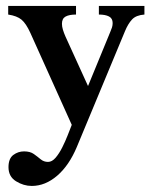

<svg xmlns="http://www.w3.org/2000/svg" viewBox="-20 -424 503 640"><path d="M461.4 -404.3V-375.5Q433.6 -373.5 420.2 -359.1Q406.7 -344.7 396.5 -319.8L236.3 65.4Q210.4 127.4 170.7 161.6Q130.9 195.8 85.9 195.8Q58.6 195.8 33.4 180.2Q8.3 164.6 8.3 133.3Q8.3 104.5 24.4 92.5Q40.5 80.6 60.1 80.6Q80.6 80.6 92.8 89.4Q105 98.1 115.5 106.9Q126 115.7 140.1 115.7Q153.3 115.7 165.3 101.8Q177.2 87.9 187.5 67.4Q197.8 46.9 205.8 26.4Q213.9 5.9 219.2 -7.8L81.1 -314.5Q66.9 -345.7 51.8 -358.4Q36.6 -371.1 7.3 -375.5V-404.3H233.4V-375.5Q210.9 -375.5 198.7 -368.9Q186.5 -362.3 186.5 -344.7Q186.5 -335.4 189.7 -325Q192.9 -314.5 197.8 -303.2L273.4 -137.2L347.7 -317.9Q351.1 -325.7 353.3 -332.5Q355.5 -339.4 355.5 -347.2Q355.5 -362.8 343.3 -369.1Q331.1 -375.5 309.6 -375.5V-404.3Z"/></svg>

Font: Scheherazade New SemiBold
Style: Regular
Weight: 600
Designer: SIL International
Foundry: SIL International
Version: Version 4.000